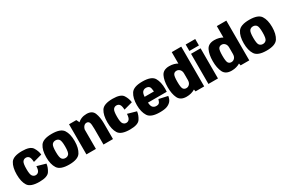

<svg xmlns="http://www.w3.org/2000/svg" viewBox="116 -2031 4856 3283"><g transform="rotate(-30 2544.0 -390.0)"><path d="M294.5 5.5Q453.5 5.5 498.5 -64Q543.5 -133.5 551.5 -205.5L380 -254Q376.5 -182 354.2 -153.5Q332 -125 294.5 -125Q257.5 -125 232.8 -156.2Q208 -187.5 208 -296Q208 -408.5 232.5 -438.8Q257 -469 294.5 -469Q332.5 -469 354.5 -441.5Q376.5 -414 380 -337L551.5 -384Q543.5 -460.5 498.5 -530.5Q453.5 -600.5 294.5 -600.5Q119.5 -600.5 68.2 -519.2Q17 -438 17 -296Q17 -155.5 68.2 -75Q119.5 5.5 294.5 5.5Z M882 4.5Q1055.5 4.5 1108.8 -77.8Q1162 -160 1162 -299.5Q1162 -440 1108.8 -520.8Q1055.5 -601.5 882 -601.5Q709 -601.5 655.2 -520.8Q601.5 -440 601.5 -299.5Q601.5 -160 655.2 -77.8Q709 4.5 882 4.5ZM882 -125Q840 -125 814.8 -155Q789.5 -185 789.5 -299Q789.5 -413 814.8 -442.8Q840 -472.5 882 -472.5Q924 -472.5 949.2 -442.8Q974.5 -413 974.5 -299Q974.5 -185 949.2 -155Q924 -125 882 -125Z M1221.5 0H1409V-505L1365 -594.5H1221.5ZM1558.5 0H1746V-309Q1746 -430.5 1712.5 -514.8Q1679 -599 1567.5 -599Q1454 -599 1383.2 -524.2Q1312.5 -449.5 1312.5 -364.5L1404 -333Q1404 -396 1429.5 -432.2Q1455 -468.5 1492.5 -468.5Q1527.5 -468.5 1543 -439Q1558.5 -409.5 1558.5 -309.5Z M2083 5.5Q2242 5.5 2287 -64Q2332 -133.5 2340 -205.5L2168.5 -254Q2165 -182 2142.8 -153.5Q2120.5 -125 2083 -125Q2046 -125 2021.2 -156.2Q1996.5 -187.5 1996.5 -296Q1996.5 -408.5 2021 -438.8Q2045.5 -469 2083 -469Q2121 -469 2143 -441.5Q2165 -414 2168.5 -337L2340 -384Q2332 -460.5 2287 -530.5Q2242 -600.5 2083 -600.5Q1908 -600.5 1856.8 -519.2Q1805.5 -438 1805.5 -296Q1805.5 -155.5 1856.8 -75Q1908 5.5 2083 5.5Z M2672 5.5V-118.5Q2626.5 -118.5 2600 -150.5Q2573 -181.5 2573 -297.5Q2573 -413 2599.5 -444.5Q2626.5 -477 2670 -477Q2715 -477 2738.5 -448Q2754 -424 2759.5 -355H2557V-240.5H2946Q2949 -266.5 2949 -298Q2949 -433.5 2899 -517.5Q2848 -601 2669.5 -601Q2496 -601 2443 -518.5Q2389.5 -436 2389.5 -298Q2389.5 -162.5 2443 -78.5Q2495.5 5.5 2672 5.5ZM2672 -118.5V5.5Q2762.5 5.5 2811 -12.5Q2859 -29.5 2891.5 -65Q2924 -99.5 2933.5 -166L2761 -204Q2752 -175.5 2742.5 -155Q2732.5 -135 2716 -126.5Q2699.5 -118.5 2672 -118.5Z M3376 0H3547V-785H3359.5V-83ZM3200.5 3Q3296.5 3 3370.5 -42.5Q3444.5 -88 3444.5 -158.5L3359.5 -235Q3359.5 -183.5 3333 -154.8Q3306.5 -126 3269.5 -126Q3229 -126 3208.8 -156.5Q3188.5 -187 3188.5 -298Q3188.5 -408 3208.8 -438.5Q3229 -469 3269.5 -469Q3306.5 -469 3333 -440.5Q3359.5 -412 3359.5 -362L3444.5 -436.5Q3444.5 -506.5 3370.5 -553Q3296.5 -599.5 3200.5 -599.5Q3081.5 -599.5 3040.2 -514.5Q2999 -429.5 2999 -298.5Q2999 -167.5 3040.2 -82.2Q3081.5 3 3200.5 3Z M3630.5 0H3819V-595H3630.5ZM3630.5 -778.5V-651.5H3819V-778.5Z M4266 0H4437V-785H4249.5V-83ZM4090.5 3Q4186.5 3 4260.5 -42.5Q4334.5 -88 4334.5 -158.5L4249.5 -235Q4249.5 -183.5 4223 -154.8Q4196.5 -126 4159.5 -126Q4119 -126 4098.8 -156.5Q4078.5 -187 4078.5 -298Q4078.5 -408 4098.8 -438.5Q4119 -469 4159.5 -469Q4196.5 -469 4223 -440.5Q4249.5 -412 4249.5 -362L4334.5 -436.5Q4334.5 -506.5 4260.5 -553Q4186.5 -599.5 4090.5 -599.5Q3971.5 -599.5 3930.2 -514.5Q3889 -429.5 3889 -298.5Q3889 -167.5 3930.2 -82.2Q3971.5 3 4090.5 3Z M4781 4.5Q4954.5 4.5 5007.8 -77.8Q5061 -160 5061 -299.5Q5061 -440 5007.8 -520.8Q4954.5 -601.5 4781 -601.5Q4608 -601.5 4554.2 -520.8Q4500.5 -440 4500.5 -299.5Q4500.5 -160 4554.2 -77.8Q4608 4.5 4781 4.5ZM4781 -125Q4739 -125 4713.8 -155Q4688.5 -185 4688.5 -299Q4688.5 -413 4713.8 -442.8Q4739 -472.5 4781 -472.5Q4823 -472.5 4848.2 -442.8Q4873.5 -413 4873.5 -299Q4873.5 -185 4848.2 -155Q4823 -125 4781 -125Z"/></g></svg>

Font: Anybody SemiCondensed ExtraBold
Style: Regular
Weight: 800
Width: 4
Version: Version 1.113;gftools[0.9.25]